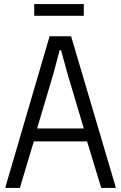

<svg xmlns="http://www.w3.org/2000/svg" viewBox="-20 -917 591 937"><path d="M7 -6 222 -740H327L544 -6V0H474L405 -227H145L77 0H7ZM389 -290 308 -562 278 -672H271L242 -562L161 -290ZM147 -897H389V-840H147Z"/></svg>

Font: Encode Sans Compressed
Style: Regular
Weight: 400
Designer: Pablo Impallari, Andres Torresi
Foundry: Pablo Impallari, Andres Torresi
Version: Version 1.000; ttfautohint (v1.00) -l 8 -r 50 -G 200 -x 14 -